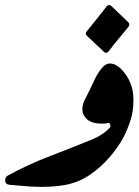

<svg xmlns="http://www.w3.org/2000/svg" viewBox="-28 -724 539 744"><path d="M469 -638Q476 -631 471 -622Q461 -609 451 -597Q441 -585 431 -573Q421 -561 416 -555Q411 -549 406.5 -542.5Q402 -536 392 -524Q389 -520 384 -519.5Q379 -519 375 -523L308 -586Q301 -593 307 -601Q327 -626 346.5 -650Q366 -674 385 -699Q388 -703 393.5 -704Q399 -705 403 -701ZM305 -266Q299 -273 295 -281Q291 -289 291 -301Q291 -319 300.5 -337.5Q310 -356 317 -370Q329 -396 341 -420.5Q353 -445 371 -465Q384 -478 397 -478Q411 -478 422.5 -471Q434 -464 441 -457Q489 -408 489 -339V-333Q489 -293 477.5 -257.5Q466 -222 451 -193Q429 -152 395.5 -113.5Q362 -75 320 -46.5Q278 -18 228 -8Q206 -4 184 -2Q162 0 137 0H127Q97 0 67 -3Q37 -6 8 -8Q-8 -10 -8 -25Q-8 -37 1 -43Q77 -85 163 -118Q249 -151 332 -185Q373 -202 400 -232Q400 -241 396 -248Q383 -245 367 -245Q323 -245 305 -266Z"/></svg>

Font: Aref Ruqaa Ink
Style: Bold
Weight: 700
Designer: Abdullah Aref
Version: Version 1.005